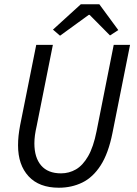

<svg xmlns="http://www.w3.org/2000/svg" viewBox="-20 -866 640 898"><path d="M255.2 12Q163.1 12 113.7 -41.4Q64.4 -94.9 64.4 -185.9Q64.4 -209.6 66.8 -231.5Q69.2 -253.5 73.9 -278.9L149.5 -656.3H227.3L151.5 -276.6Q146.3 -254.1 143.5 -234.1Q140.8 -214.1 140.8 -195.4Q140.8 -128.8 172.5 -92Q204.1 -55.2 265.5 -55.2Q303 -55.2 335.1 -73.7Q367.2 -92.2 392.2 -135.5Q417.1 -178.7 431.6 -252L511.9 -656.3H588.3L506 -244Q486.9 -148.5 450.8 -92.5Q414.8 -36.6 365 -12.3Q315.2 12 255.2 12ZM260.8 -699 227.7 -727.5 357.8 -845.9H444.7L533.3 -725.3L494.5 -700.2L399.1 -796.5H395.1Z"/></svg>

Font: SourceCodeVF
Style: Italic
Weight: 200
Italic angle: -11°
Monospace: yes
Designer: Paul D. Hunt, Teo Tuominen
Foundry: Adobe
Version: Version 1.026;hotconv 1.1.0;makeotfexe 2.6.0